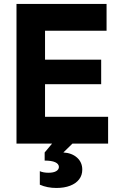

<svg xmlns="http://www.w3.org/2000/svg" viewBox="-20 -727 614 972"><path d="M63.5 -707H519.5V-571.3H208V-424.8H492.2V-300.8H208V-135.7H527.3V0H346.7L300.8 44.9Q343.8 47.4 370.1 71Q396.5 94.7 396.5 131.8Q396.5 160.2 380.6 180.9Q364.7 201.7 335.2 213.1Q305.7 224.6 265.6 224.6Q219.2 224.6 181.6 208V139.6Q199.2 147.5 225.6 147.5Q250.5 147.5 264.2 139.6Q277.8 131.8 278.3 118.2Q277.8 102.5 259.3 94.2Q240.7 85.9 206.1 85.9V44.9L243.7 0H63.5Z"/></svg>

Font: Wanted Sans
Style: Bold
Weight: 700
Designer: Original Design by Kil Hyung-jin and Kang Hanbin, Wanted Lab, Inc; Hangeul from Source Han Sans by Jang Soo-young and Ka
Foundry: Wanted Lab, Inc.
Version: Version 1.000